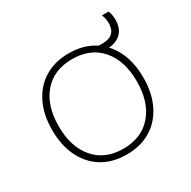

<svg xmlns="http://www.w3.org/2000/svg" viewBox="-141 -741 883 888"><g transform="rotate(-30 300.5 -297.5)"><path d="M291 10Q217 10 162.5 -23Q108 -56 78 -117Q48 -178 48 -260Q48 -343 78 -403.5Q108 -464 162.5 -497Q217 -530 291 -530Q366 -530 420.5 -497Q475 -464 505 -403.5Q535 -343 535 -260Q535 -178 505 -117Q475 -56 420.5 -23Q366 10 291 10ZM291 -21Q389 -21 444.5 -85.5Q500 -150 500 -260Q500 -371 444.5 -435Q389 -499 291 -499Q194 -499 138.5 -435Q83 -371 83 -260Q83 -150 138.5 -85.5Q194 -21 291 -21ZM423 -459 425 -491H450Q486 -491 504 -508Q522 -525 522 -559Q522 -571 519.5 -583.5Q517 -596 512 -605H548Q553 -594 555 -581.5Q557 -569 557 -557Q557 -510 530 -484.5Q503 -459 453 -459Z"/></g></svg>

Font: M PLUS 2 ExtraLight
Style: Regular
Weight: 250
Designer: Coji Morishita
Foundry: UNDERFOREST DESIGN
Version: Version 1.001